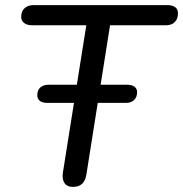

<svg xmlns="http://www.w3.org/2000/svg" viewBox="-20 -725 717 752"><path d="M265 7Q243 7 233 -7.5Q223 -22 226 -47L318 -626H106Q86 -626 74.5 -635Q63 -644 63 -659Q63 -681 76.5 -693Q90 -705 111 -705H635Q655 -705 666 -697Q677 -689 677 -673Q677 -651 664.5 -638.5Q652 -626 630 -626H411L318 -39Q314 -17 301.5 -5Q289 7 265 7ZM165 -322Q146 -322 136 -330Q126 -338 126 -352Q126 -372 138 -382.5Q150 -393 170 -393H478Q496 -393 506.5 -385.5Q517 -378 517 -364Q517 -345 505.5 -333.5Q494 -322 473 -322Z"/></svg>

Font: Nunito ExtraLight Medium
Style: Italic
Weight: 500
Italic angle: -9°
Version: Version 3.602